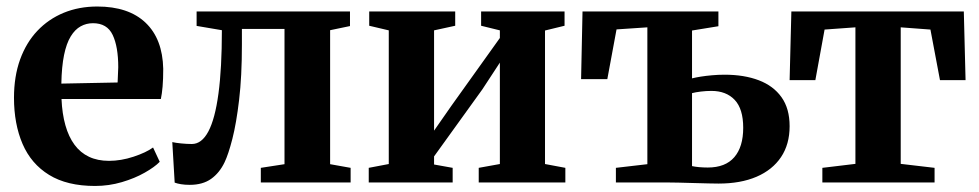

<svg xmlns="http://www.w3.org/2000/svg" viewBox="-20 -574 3079 604"><path d="M279 11Q191 11 134.5 -23.8Q78 -58.5 51 -121.2Q24 -184 24 -266.5Q24 -333.5 43.2 -386.8Q62.5 -440 97.5 -477Q132.5 -514 180.5 -533.8Q228.5 -553.5 286 -553.5Q384.5 -553.5 438 -502.5Q491.5 -451.5 493.5 -357.5Q493.5 -325 491.5 -301.8Q489.5 -278.5 486 -262.5H173.5Q175.5 -216 185.8 -179.8Q196 -143.5 214.5 -118.5Q233 -93.5 260 -80.8Q287 -68 323 -68Q360.5 -68 400 -81Q439.5 -94 461.5 -110L482.5 -65Q466.5 -48.5 435.2 -30.8Q404 -13 363.2 -1Q322.5 11 279 11ZM173 -311 350 -314.5Q350.5 -326.5 351 -338.5Q351.5 -350.5 352 -362.5Q352 -427 334.5 -464Q317 -501 272.5 -501Q251.5 -501 233.8 -491.2Q216 -481.5 202.5 -459.5Q189 -437.5 181.5 -401Q174 -364.5 173 -311Z M577 7.5Q561.5 7.5 549.5 5.5Q537.5 3.5 529.5 0.5L522 -127Q532.5 -124.5 550 -122.8Q567.5 -121 583.5 -121Q614.5 -121 635.5 -160.5Q656.5 -200 667.2 -279.5Q678 -359 678 -479L598.5 -492.5V-538H1081V-492L1018.5 -479V-57.5L1083 -46V0H800.5V-46L875 -57.5V-483H741V-434.5Q741 -333.5 732.2 -259.8Q723.5 -186 711 -137.2Q698.5 -88.5 686.5 -63.5Q670.5 -30 644 -11.2Q617.5 7.5 577 7.5Z M1140 0V-46L1203 -58V-478.5L1141.5 -493V-538H1412V-493L1345.5 -478.5V-163L1399.5 -240.5L1552.5 -454.5V-478.5L1493.5 -493V-538H1756V-493L1694.5 -478V-58L1758.5 -46V0H1486V-46L1552.5 -58V-377L1497.5 -293L1345.5 -82V-56.5L1404 -46V0Z M2240.5 3.5Q2230 3.5 2208.8 3Q2187.5 2.5 2162.5 1.8Q2137.5 1 2115 0.5Q2092.5 0 2079.5 0H1917.5V-46L2016.5 -57.5V-488L1919.5 -481.5L1890.5 -325H1808L1812.5 -538H2240V-491.5L2157 -478V-327.5Q2169 -330.5 2184.8 -333Q2200.5 -335.5 2219.8 -337.2Q2239 -339 2259.5 -339Q2321 -339 2367 -321.5Q2413 -304 2438.5 -268.2Q2464 -232.5 2464 -177Q2464 -120 2437 -79.8Q2410 -39.5 2360 -18Q2310 3.5 2240.5 3.5ZM2206.5 -47Q2262 -47 2290 -79.5Q2318 -112 2318 -172Q2318 -231.5 2291.2 -259.8Q2264.5 -288 2218 -288Q2201.5 -288 2185 -286Q2168.5 -284 2157 -281V-51.5Q2166 -49.5 2179.2 -48.2Q2192.5 -47 2206.5 -47Z M2567 0V-46L2671 -58.5V-488L2574 -481L2545 -322H2464L2469.5 -538H3012L3017.5 -322H2937L2907 -481L2813.5 -488V-58.5L2920 -46V0Z"/></svg>

Font: Merriweather 60pt
Style: Bold
Weight: 700
Version: Version 2.100